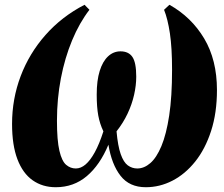

<svg xmlns="http://www.w3.org/2000/svg" viewBox="-20 -773 940 804"><path d="M213.5 11Q158 11 116.8 -18Q75.5 -47 53 -106Q30.5 -165 30.5 -254Q30.5 -359 66.5 -454.2Q102.5 -549.5 170.5 -626.5Q238.5 -703.5 334 -753L354.5 -732Q312.5 -677.5 282 -604.2Q251.5 -531 235 -445.2Q218.5 -359.5 218.5 -267.5Q218.5 -185 228.8 -141.5Q239 -98 257 -82.8Q275 -67.5 297.5 -67.5Q318.5 -67.5 338.2 -84.2Q358 -101 377 -135.5Q396 -170 413 -223Q398 -254 391.5 -289.2Q385 -324.5 385 -376.5Q385 -436 397.5 -476Q410 -516 432.5 -537Q455 -558 484.5 -558Q518.5 -558 534.5 -534.5Q550.5 -511 550.5 -452Q550.5 -415.5 541.5 -375.8Q532.5 -336 514.2 -297.2Q496 -258.5 468 -223Q473.5 -161.5 485.5 -127.5Q497.5 -93.5 515.2 -80.5Q533 -67.5 555 -67.5Q583.5 -67.5 609.5 -90Q635.5 -112.5 656 -161.5Q676.5 -210.5 688.5 -289.2Q700.5 -368 700.5 -480.5Q700.5 -573 691.5 -633.2Q682.5 -693.5 667 -732L689.5 -753Q781.5 -701.5 835 -611.8Q888.5 -522 888.5 -396Q888.5 -300.5 864 -224.8Q839.5 -149 797.5 -96.5Q755.5 -44 702.2 -16.5Q649 11 590.5 11Q522 11 484.8 -36.8Q447.5 -84.5 434 -167Q398.5 -82 343.5 -35.5Q288.5 11 213.5 11Z"/></svg>

Font: Merriweather 120pt Black
Style: Italic
Weight: 900
Italic angle: -7.8°
Version: Version 2.101